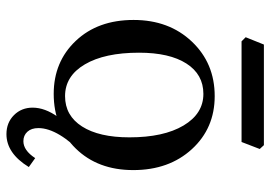

<svg xmlns="http://www.w3.org/2000/svg" viewBox="-140 -533 827 587"><g transform="rotate(90 273.5 -239.5)"><path d="M273.9 -24.9Q333.5 -24.9 366.7 -76.9Q399.9 -128.9 399.9 -221.7Q399.9 -326.2 363.8 -387Q327.6 -447.8 267.1 -447.8Q207.5 -447.8 174.3 -396Q141.1 -344.2 141.1 -251Q141.1 -146 176.8 -85.4Q212.4 -24.9 273.9 -24.9ZM267.1 9.8Q168.9 9.8 105 -57.6Q41 -125 41 -234.4Q41 -342.8 107.2 -412.6Q173.3 -482.4 273.9 -482.4Q372.1 -482.4 436 -412.6Q500 -342.8 500 -233.4Q500 -125 434.1 -57.6Q368.2 9.8 267.1 9.8ZM390.1 154.3Q355 154.3 332 131.3Q309.1 108.4 309.1 74.2Q309.1 -1 424.3 -86.9L456.5 -85Q371.6 -3.9 371.6 56.6Q371.6 78.1 382.8 90.3Q394 102.5 411.6 102.5Q439.9 102.5 463.4 66.4L490.7 85.9Q448.7 154.3 390.1 154.3ZM414.1 -564.5H106.4L93.8 -577.1L116.2 -632.8H423.8L435.5 -620.1Z"/></g></svg>

Font: Kelvinch
Style: Regular
Weight: 400
Designer: Paul James MIller
Foundry: High-Logic / Made with FontCreator
Version: Version 3.30 September 23, 2016